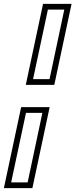

<svg xmlns="http://www.w3.org/2000/svg" viewBox="-38 -770 389 990"><path d="M95 -332.5 184 -750H331L242 -332.5ZM132.5 -362H217.5L293.5 -720.5H209ZM-18 200 71 -217.5H218L129 200ZM19.5 170.5H104.5L180.5 -188H96Z"/></svg>

Font: Tourney Light
Style: Italic
Weight: 300
Italic angle: -12°
Version: Version 1.015